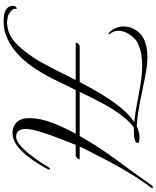

<svg xmlns="http://www.w3.org/2000/svg" viewBox="78 -843 864 1060"><g transform="rotate(90 510.0 -313.0)"><path d="M37 88Q25 82 18.5 71Q12 60 12 49Q12 38 18 31Q22 27 26 26.5Q30 26 29 31Q26 46 42.5 59.5Q59 73 72 76Q80 77 87.5 78.5Q95 80 102 80Q131 80 158 70Q194 58 229.5 20.5Q265 -17 296 -63Q325 -107 356.5 -169.5Q388 -232 422 -299H218Q215 -299 215 -301Q215 -306 222.5 -313.5Q230 -321 236 -321H433Q465 -383 500 -441Q535 -499 573.5 -546.5Q612 -594 654 -622Q616 -626 576.5 -633Q537 -640 507 -646Q464 -654 422.5 -660Q381 -666 341 -666Q307 -666 275.5 -660Q244 -654 215 -640Q191 -627 170.5 -596.5Q150 -566 150 -534Q150 -521 154.5 -509Q159 -497 169 -486Q171 -485 168.5 -482.5Q166 -480 163 -481Q144 -498 135 -519.5Q126 -541 126 -563Q126 -596 142.5 -625Q159 -654 184 -669Q209 -683 236.5 -689Q264 -695 294 -695Q322 -695 351 -691Q380 -687 411 -681Q456 -672 505.5 -661.5Q555 -651 600 -644Q619 -641 638.5 -639Q658 -637 677 -636Q709 -651 739 -651Q743 -651 756 -650Q769 -649 769 -641Q769 -630 753.5 -625.5Q738 -621 720 -620.5Q702 -620 694 -620H684Q672 -612 660 -600.5Q648 -589 636 -575Q592 -523 556 -457Q520 -391 487 -321H731L739 -335Q797 -436 867 -530Q937 -624 1004 -720Q1007 -725 1014.5 -724.5Q1022 -724 1019 -719Q979 -667 940.5 -604Q902 -541 868 -476.5Q834 -412 805 -354Q799 -344 790 -321H858Q860 -321 860 -319Q860 -315 852.5 -307Q845 -299 839 -299H780Q767 -266 750.5 -224.5Q734 -183 720 -141.5Q706 -100 698 -68Q692 -43 692 -23Q692 6 705 19Q716 30 733 30Q753 30 774 14Q799 -5 825 -36.5Q851 -68 872 -99.5Q893 -131 902 -148Q908 -157 913 -157Q916 -157 916 -153Q916 -149 913 -143Q902 -121 882 -89Q862 -57 836 -25.5Q810 6 781 27Q767 37 749.5 43.5Q732 50 713 50Q686 50 663 34Q632 11 632 -44Q633 -106 659 -172Q685 -238 718 -299H477Q446 -234 414.5 -171.5Q383 -109 348 -59Q314 -10 269.5 29Q225 68 169 88Q138 99 95 99Q78 99 63 96.5Q48 94 37 88Z"/></g></svg>

Font: MonteCarlo
Style: Regular
Weight: 400
Designer: Robert E. Leuschke
Foundry: Robert E. Leuschke
Version: Version 1.010; ttfautohint (v1.8.3)